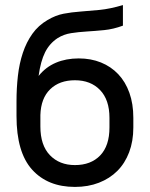

<svg xmlns="http://www.w3.org/2000/svg" viewBox="-20 -728 590 756"><path d="M275 8Q168 8 106.5 -60Q45 -128 45 -271V-329Q45 -381 50.5 -429.5Q56 -478 70 -520Q84 -562 107.5 -595Q131 -628 167 -649Q199 -668 230.5 -674Q262 -680 297 -682.5Q332 -685 372.5 -689Q413 -693 464 -708V-627Q426 -613 390.5 -609.5Q355 -606 322 -604Q289 -602 260 -597.5Q231 -593 207 -578Q175 -557 157.5 -522Q140 -487 132 -429Q160 -464 200 -481Q240 -498 290 -498Q338 -498 377.5 -482Q417 -466 445.5 -436Q474 -406 489.5 -362.5Q505 -319 505 -264V-226Q505 -172 488.5 -128.5Q472 -85 442 -55Q412 -25 369.5 -8.5Q327 8 275 8ZM275 -412Q214 -412 177.5 -376.5Q141 -341 139 -275V-230Q139 -156 176.5 -117Q214 -78 275 -78Q338 -78 374.5 -116Q411 -154 411 -226V-264Q411 -335 374 -373.5Q337 -412 275 -412Z"/></svg>

Font: Retni Sans Medium
Style: Regular
Weight: 500
Designer: Vitaly Kuzmin
Foundry: ParaType Ltd.
Version: Version 1.00;March 2, 2019;FontCreator 11.5.0.2425 64-bit; t